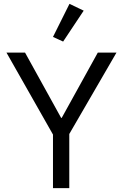

<svg xmlns="http://www.w3.org/2000/svg" viewBox="-20 -969 633 989"><path d="M252.9 0H336.9V-278.8L580.1 -698.2H483.9L297.9 -361.8H294.9L108.9 -698.2H13.2L252.9 -275.9ZM305.2 -754.9 411.1 -914.1 337.9 -949.2 252.9 -778.8Z"/></svg>

Font: Plexus Sans
Style: Regular
Weight: 400
Version: Version 2.001;PS 002.001;hotconv 1.0.70;makeotf.lib2.5.58329